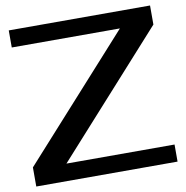

<svg xmlns="http://www.w3.org/2000/svg" viewBox="-85 -859 913 941"><g transform="rotate(-10 371.5 -388.5)"><path d="M723.1 -85V0H20V-95.2L558.1 -691.9H20V-776.9H723.1V-682.1L185.1 -85Z"/></g></svg>

Font: Sporting Grotesque
Style: Regular
Weight: 400
Designer: Lucas LE BIHAN
Foundry: Lucas LE BIHAN
Version: Version 2.001;PS 2.1;hotconv 1.0.88;makeotf.lib2.5.647800